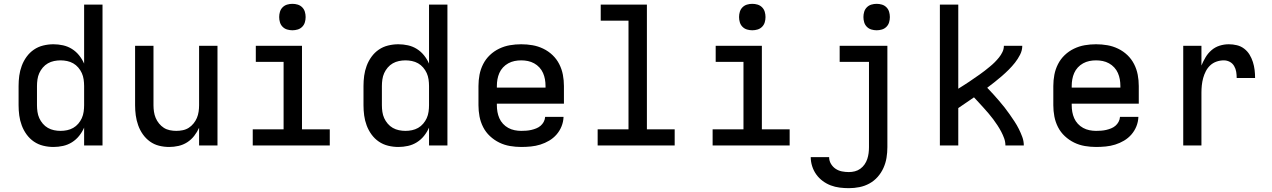

<svg xmlns="http://www.w3.org/2000/svg" viewBox="-20 -759 6640 1002"><path d="M259 8Q232 8 205.5 1.5Q179 -5 157 -20Q135 -35 119 -57Q103 -79 93.5 -104.5Q84 -130 80.5 -156.5Q77 -183 77 -210V-310Q77 -337 80.5 -363.5Q84 -390 93.5 -415.5Q103 -441 119 -463Q135 -485 157 -500Q179 -515 205.5 -521.5Q232 -528 259 -528Q284 -528 309 -522.5Q334 -517 355.5 -503.5Q377 -490 393 -470Q409 -450 419 -427V-735H515V0H419V-93Q409 -70 393 -50Q377 -30 355.5 -16.5Q334 -3 309 2.5Q284 8 259 8ZM296 -76Q313 -76 330 -79.5Q347 -83 362 -91.5Q377 -100 388.5 -113.5Q400 -127 407 -142.5Q414 -158 416.5 -175.5Q419 -193 419 -210V-310Q419 -327 416.5 -344.5Q414 -362 407 -377.5Q400 -393 388.5 -406.5Q377 -420 362 -428.5Q347 -437 330 -440.5Q313 -444 296 -444Q279 -444 262 -440.5Q245 -437 230 -428.5Q215 -420 203.5 -406.5Q192 -393 185 -377.5Q178 -362 175.5 -344.5Q173 -327 173 -310V-210Q173 -193 175.5 -175.5Q178 -158 185 -142.5Q192 -127 203.5 -113.5Q215 -100 230 -91.5Q245 -83 262 -79.5Q279 -76 296 -76Z M863 8Q836 8 810 1.5Q784 -5 762.5 -20.5Q741 -36 725.5 -58Q710 -80 701 -105.5Q692 -131 688.5 -157Q685 -183 685 -210V-520H781V-210Q781 -193 783.5 -176Q786 -159 792.5 -143.5Q799 -128 810 -114.5Q821 -101 835 -92Q849 -83 866 -79.5Q883 -76 900 -76Q917 -76 934 -79.5Q951 -83 965 -92Q979 -101 990 -114.5Q1001 -128 1007.5 -143.5Q1014 -159 1016.5 -176Q1019 -193 1019 -210V-520H1115V0H1019V-92Q1009 -70 993.5 -50Q978 -30 957 -16.5Q936 -3 911.5 2.5Q887 8 863 8Z M1299 0V-84H1460V-436H1315V-520H1556V-84H1701V0ZM1506 -601Q1492 -601 1478.5 -605Q1465 -609 1455 -619Q1445 -629 1441 -642.5Q1437 -656 1437 -670Q1437 -684 1441 -697.5Q1445 -711 1455 -721Q1465 -731 1478.5 -735Q1492 -739 1506 -739Q1520 -739 1533.5 -735Q1547 -731 1557 -721Q1567 -711 1571 -697.5Q1575 -684 1575 -670Q1575 -656 1571 -642.5Q1567 -629 1557 -619Q1547 -609 1533.5 -605Q1520 -601 1506 -601Z M2059 8Q2032 8 2005.5 1.5Q1979 -5 1957 -20Q1935 -35 1919 -57Q1903 -79 1893.5 -104.5Q1884 -130 1880.5 -156.5Q1877 -183 1877 -210V-310Q1877 -337 1880.5 -363.5Q1884 -390 1893.5 -415.5Q1903 -441 1919 -463Q1935 -485 1957 -500Q1979 -515 2005.5 -521.5Q2032 -528 2059 -528Q2084 -528 2109 -522.5Q2134 -517 2155.5 -503.5Q2177 -490 2193 -470Q2209 -450 2219 -427V-735H2315V0H2219V-93Q2209 -70 2193 -50Q2177 -30 2155.5 -16.5Q2134 -3 2109 2.5Q2084 8 2059 8ZM2096 -76Q2113 -76 2130 -79.5Q2147 -83 2162 -91.5Q2177 -100 2188.5 -113.5Q2200 -127 2207 -142.5Q2214 -158 2216.5 -175.5Q2219 -193 2219 -210V-310Q2219 -327 2216.5 -344.5Q2214 -362 2207 -377.5Q2200 -393 2188.5 -406.5Q2177 -420 2162 -428.5Q2147 -437 2130 -440.5Q2113 -444 2096 -444Q2079 -444 2062 -440.5Q2045 -437 2030 -428.5Q2015 -420 2003.5 -406.5Q1992 -393 1985 -377.5Q1978 -362 1975.5 -344.5Q1973 -327 1973 -310V-210Q1973 -193 1975.5 -175.5Q1978 -158 1985 -142.5Q1992 -127 2003.5 -113.5Q2015 -100 2030 -91.5Q2045 -83 2062 -79.5Q2079 -76 2096 -76Z M2700 8Q2671 8 2641.5 3Q2612 -2 2585.5 -15Q2559 -28 2537 -48.5Q2515 -69 2501.5 -95.5Q2488 -122 2482.5 -151Q2477 -180 2477 -210V-310Q2477 -340 2482.5 -369Q2488 -398 2501.5 -424.5Q2515 -451 2536.5 -471.5Q2558 -492 2585 -505Q2612 -518 2641 -523Q2670 -528 2700 -528Q2730 -528 2759 -523Q2788 -518 2815 -505Q2842 -492 2863.5 -471.5Q2885 -451 2898.5 -424.5Q2912 -398 2917.5 -369Q2923 -340 2923 -310V-218H2573V-210Q2573 -192 2576 -175Q2579 -158 2586 -142Q2593 -126 2605 -113Q2617 -100 2632.5 -91.5Q2648 -83 2665.5 -79.5Q2683 -76 2700 -76Q2713 -76 2726.5 -77Q2740 -78 2753 -81Q2766 -84 2778.5 -89Q2791 -94 2801 -102.5Q2811 -111 2817.5 -123Q2824 -135 2825 -149H2921Q2920 -123 2910.5 -99.5Q2901 -76 2884.5 -57Q2868 -38 2846 -25Q2824 -12 2800 -4.5Q2776 3 2750.5 5.5Q2725 8 2700 8ZM2573 -302H2827V-310Q2827 -328 2824 -345Q2821 -362 2814 -378Q2807 -394 2795 -407Q2783 -420 2767.5 -428.5Q2752 -437 2735 -440.5Q2718 -444 2700 -444Q2682 -444 2665 -440.5Q2648 -437 2632.5 -428.5Q2617 -420 2605 -407Q2593 -394 2586 -378Q2579 -362 2576 -345Q2573 -328 2573 -310Z M3099 0V-84H3260V-651H3115V-735H3356V-84H3501V0Z M3699 0V-84H3860V-436H3715V-520H3956V-84H4101V0ZM3906 -601Q3892 -601 3878.5 -605Q3865 -609 3855 -619Q3845 -629 3841 -642.5Q3837 -656 3837 -670Q3837 -684 3841 -697.5Q3845 -711 3855 -721Q3865 -731 3878.5 -735Q3892 -739 3906 -739Q3920 -739 3933.5 -735Q3947 -731 3957 -721Q3967 -711 3971 -697.5Q3975 -684 3975 -670Q3975 -656 3971 -642.5Q3967 -629 3957 -619Q3947 -609 3933.5 -605Q3920 -601 3906 -601Z M4410 223Q4386 223 4362 220Q4338 217 4315.5 208.5Q4293 200 4273.5 185.5Q4254 171 4240 151.5Q4226 132 4218.5 108.5Q4211 85 4211 61H4307Q4307 80 4316.5 96Q4326 112 4341 122Q4356 132 4374 135.5Q4392 139 4410 139Q4426 139 4441.5 135Q4457 131 4470 121.5Q4483 112 4492 99Q4501 86 4506 71Q4511 56 4513 40.5Q4515 25 4515 9V-436H4362V-520H4611V9Q4611 37 4606.5 64.5Q4602 92 4590.5 117.5Q4579 143 4560.5 164Q4542 185 4517.5 198.5Q4493 212 4465.5 217.5Q4438 223 4410 223ZM4555 -601Q4541 -601 4527.5 -605Q4514 -609 4504 -619Q4494 -629 4490 -642.5Q4486 -656 4486 -670Q4486 -684 4490 -697.5Q4494 -711 4504 -721Q4514 -731 4527.5 -735Q4541 -739 4555 -739Q4569 -739 4582.5 -735Q4596 -731 4606 -721Q4616 -711 4620 -697.5Q4624 -684 4624 -670Q4624 -656 4620 -642.5Q4616 -629 4606 -619Q4596 -609 4582.5 -605Q4569 -601 4555 -601Z M4885 0V-735H4981V-296Q4995 -305 5009.5 -314Q5024 -323 5038 -332.5Q5052 -342 5065.5 -351.5Q5079 -361 5093 -370.5Q5107 -380 5120 -390.5Q5133 -401 5146 -411.5Q5159 -422 5171 -434Q5183 -446 5193.5 -459Q5204 -472 5211.5 -487.5Q5219 -503 5219 -520H5315Q5315 -496 5303.5 -473.5Q5292 -451 5277 -432Q5262 -413 5244.5 -395.5Q5227 -378 5208.5 -362Q5190 -346 5171 -331Q5152 -316 5132 -301Q5148 -285 5163 -268Q5178 -251 5193 -234Q5208 -217 5222 -199Q5236 -181 5249 -162.5Q5262 -144 5274.5 -125Q5287 -106 5297 -86Q5307 -66 5315 -44.5Q5323 -23 5323 0H5227Q5227 -19 5220.5 -37Q5214 -55 5205 -72Q5196 -89 5185.5 -105Q5175 -121 5163.5 -136.5Q5152 -152 5139.5 -166.5Q5127 -181 5114.5 -195Q5102 -209 5089 -223Q5076 -237 5063 -251Q5042 -237 5022 -223Q5002 -209 4981 -195V0Z M5700 8Q5671 8 5641.5 3Q5612 -2 5585.5 -15Q5559 -28 5537 -48.5Q5515 -69 5501.5 -95.5Q5488 -122 5482.5 -151Q5477 -180 5477 -210V-310Q5477 -340 5482.5 -369Q5488 -398 5501.5 -424.5Q5515 -451 5536.5 -471.5Q5558 -492 5585 -505Q5612 -518 5641 -523Q5670 -528 5700 -528Q5730 -528 5759 -523Q5788 -518 5815 -505Q5842 -492 5863.5 -471.5Q5885 -451 5898.5 -424.5Q5912 -398 5917.5 -369Q5923 -340 5923 -310V-218H5573V-210Q5573 -192 5576 -175Q5579 -158 5586 -142Q5593 -126 5605 -113Q5617 -100 5632.5 -91.5Q5648 -83 5665.5 -79.5Q5683 -76 5700 -76Q5713 -76 5726.5 -77Q5740 -78 5753 -81Q5766 -84 5778.5 -89Q5791 -94 5801 -102.5Q5811 -111 5817.5 -123Q5824 -135 5825 -149H5921Q5920 -123 5910.5 -99.5Q5901 -76 5884.5 -57Q5868 -38 5846 -25Q5824 -12 5800 -4.5Q5776 3 5750.5 5.5Q5725 8 5700 8ZM5573 -302H5827V-310Q5827 -328 5824 -345Q5821 -362 5814 -378Q5807 -394 5795 -407Q5783 -420 5767.5 -428.5Q5752 -437 5735 -440.5Q5718 -444 5700 -444Q5682 -444 5665 -440.5Q5648 -437 5632.5 -428.5Q5617 -420 5605 -407Q5593 -394 5586 -378Q5579 -362 5576 -345Q5573 -328 5573 -310Z M6155 0V-520H6250V-417Q6259 -439 6271.5 -460Q6284 -481 6302.5 -497Q6321 -513 6344.5 -520.5Q6368 -528 6393 -528Q6414 -528 6435 -523Q6456 -518 6473 -505Q6490 -492 6501 -474Q6512 -456 6518.5 -435.5Q6525 -415 6527.5 -394Q6530 -373 6530 -352H6434Q6434 -368 6431.5 -384Q6429 -400 6420.5 -414.5Q6412 -429 6397.5 -436.5Q6383 -444 6367 -444Q6347 -444 6328.5 -437.5Q6310 -431 6296 -418Q6282 -405 6273 -387.5Q6264 -370 6259 -351.5Q6254 -333 6252 -314Q6250 -295 6250 -276V0Z"/></svg>

Font: Iosevka Fixed Curly Md Ex
Style: Regular
Weight: 500
Width: 7
Monospace: yes
Designer: Belleve Invis
Foundry: Belleve Invis
Version: Version 30.1.2